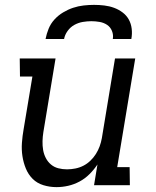

<svg xmlns="http://www.w3.org/2000/svg" viewBox="-20 -760 640 788"><path d="M212 8Q184 8 158 0Q132 -8 114 -26Q96 -44 86 -68.5Q76 -93 72 -119.5Q68 -146 70 -174Q72 -202 77 -230L113 -446H62L61 -520H208L158 -218Q155 -199 154.5 -180.5Q154 -162 157 -144.5Q160 -127 168 -111.5Q176 -96 189 -85Q202 -74 219 -69.5Q236 -65 255 -65Q272 -65 289.5 -68.5Q307 -72 322.5 -80Q338 -88 351 -100.5Q364 -113 373.5 -128Q383 -143 389 -159.5Q395 -176 398 -193L452 -520H535L461 -74H512L513 0H366L380 -85Q366 -64 347.5 -45.5Q329 -27 306.5 -15Q284 -3 260 2.5Q236 8 212 8ZM167 -600Q171 -621 179.5 -642Q188 -663 203.5 -680Q219 -697 239 -709Q259 -721 280 -728Q301 -735 323 -737.5Q345 -740 366 -740Q387 -740 408 -737.5Q429 -735 448 -728Q467 -721 483 -709Q499 -697 508.5 -680Q518 -663 520.5 -642Q523 -621 519 -600H443Q446 -617 439.5 -633Q433 -649 419.5 -658Q406 -667 389 -670Q372 -673 355 -673Q338 -673 320 -670Q302 -667 285.5 -658Q269 -649 257.5 -633Q246 -617 243 -600Z"/></svg>

Font: Iosevka Plex Etoile
Style: Italic
Weight: 400
Italic angle: -9°
Designer: Belleve Invis
Foundry: Belleve Invis
Version: Version 25.1.1; ttfautohint (v1.8.4)